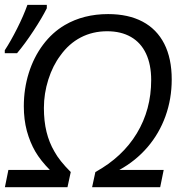

<svg xmlns="http://www.w3.org/2000/svg" viewBox="-20 -783 786 803"><path d="M15.1 -72.3H188.5Q149.4 -111.8 127.4 -149.7Q105.5 -187.5 92.3 -235.4Q79.6 -283.2 79.6 -338.4Q79.6 -411.1 100.3 -477.5Q121.1 -543.9 159.9 -595.7Q198.7 -647.5 251 -678.2Q329.6 -724.1 432.1 -724.1Q516.6 -724.1 576.2 -692.6Q635.7 -661.1 667 -599.9Q698.2 -538.6 698.2 -450.7Q698.2 -369.6 672.1 -297.1Q646 -224.6 596.7 -167.2Q547.4 -109.9 479 -72.3H664.6L649.9 0H365.2L378.9 -63.5Q492.2 -126 552.2 -225.3Q612.3 -324.7 612.3 -448.2Q612.3 -512.7 590.8 -558.6Q569.3 -604.5 527.8 -628.4Q486.3 -652.3 428.2 -652.3Q367.7 -652.3 317.9 -626.5Q268.1 -600.6 232.9 -551.3Q200.7 -508.8 182.1 -450.2Q163.6 -391.6 163.6 -331.5Q163.6 -275.9 174.6 -231.4Q185.5 -187 207.5 -149.4Q228 -111.3 275.9 -63.5L262.2 0H0.5ZM94.7 -762.7H175.8V-748.5Q156.2 -709 120.1 -654.1Q84 -599.1 51.3 -560.5H0V-572.8Q24.4 -609.9 51.5 -663.6Q78.6 -717.3 94.7 -762.7Z"/></svg>

Font: Viking Open Sans
Style: Italic
Weight: 400
Italic angle: -12°
Foundry: Ascender Corporation
Version: Version 2.000